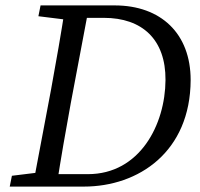

<svg xmlns="http://www.w3.org/2000/svg" viewBox="-20 -690 741 710"><path d="M16 0H142L152 -55H146L24 -40L16 0ZM101 0H189C205 -103 223 -207 242 -310L310 -670H222C206 -567 188 -463 169 -360L101 0ZM122 -630 243 -615H258L269 -670H130L122 -630ZM142 0H290C493 0 684 -129 685 -394C685 -566 575 -670 404 -670H269L260 -624H364C506 -624 593 -544 592 -394C591 -229 497 -46 305 -46H151L142 0Z"/></svg>

Font: Source Serif Variable
Style: Italic
Weight: 389
Italic angle: -12°
Designer: Frank Grießhammer
Foundry: Adobe Systems Incorporated
Version: Version 3.001;hotconv 1.0.111;makeotfexe 2.5.65597